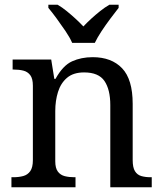

<svg xmlns="http://www.w3.org/2000/svg" viewBox="-20 -786 685 806"><path d="M28 0V-42H36Q59 -42 77.5 -47Q96 -52 107 -67.5Q118 -83 118 -114V-426Q118 -456 107 -470.5Q96 -485 78 -489.5Q60 -494 38 -494H33V-536H195L208 -455H213Q244 -511 282.5 -528.5Q321 -546 369 -546Q448 -546 492.5 -499.5Q537 -453 537 -350V-114Q537 -83 546.5 -67.5Q556 -52 573 -47Q590 -42 612 -42H617V0H443V-345Q443 -410 418.5 -446Q394 -482 333 -482Q288 -482 261.5 -459.5Q235 -437 223.5 -400Q212 -363 212 -320V-109Q212 -80 223 -65.5Q234 -51 252 -46.5Q270 -42 292 -42H297V0ZM283 -606Q273 -629 255 -655.5Q237 -682 218 -708Q199 -734 183 -753V-766H222Q241 -755 260 -739.5Q279 -724 297 -707.5Q315 -691 330 -675Q345 -691 363 -707.5Q381 -724 400.5 -739.5Q420 -755 439 -766H478V-753Q463 -734 443.5 -708Q424 -682 406.5 -655.5Q389 -629 378 -606Z"/></svg>

Font: Noto Rashi Hebrew
Style: Regular
Weight: 400
Version: Version 1.006